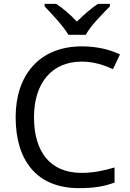

<svg xmlns="http://www.w3.org/2000/svg" viewBox="-20 -964 672 994"><path d="M334 -784H424C448 -829 511 -893 549 -931V-944H487C452 -921 414 -888 378 -852C345 -888 306 -921 271 -944H211V-931C247 -893 308 -829 334 -784ZM403 -645C467 -645 521 -626 565 -606L601 -682C547 -709 477 -724 404 -724C183 -724 61 -574 61 -358C61 -133 170 10 389 10C468 10 520 1 573 -19V-97C519 -81 464 -69 402 -69C238 -69 156 -180 156 -357C156 -536 250 -645 403 -645Z"/></svg>

Font: Noto Sans Tifinagh Agraw Imazighen
Style: Regular
Weight: 400
Designer: JamraPatel
Foundry: JamraPatel LLC
Version: Version 2.006